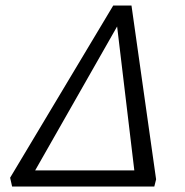

<svg xmlns="http://www.w3.org/2000/svg" viewBox="-20 -678 672 698"><path d="M35.6 0 48.1 -58.5H526.6L514.3 0ZM541 0H475.3L401.5 -617.5H426.1L74.5 0H24L16.8 -31.9L391.7 -658H458L547.5 -26Z"/></svg>

Font: Ysabeau
Style: Bold Italic
Weight: 700
Italic angle: -12°
Designer: Christian Thalmann (Catharsis Fonts)
Version: Version 2.002